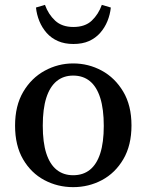

<svg xmlns="http://www.w3.org/2000/svg" viewBox="-20 -757 603 790"><path d="M281 13Q217 13 162.5 -16Q108 -45 75 -101.5Q42 -158 42 -240Q42 -322 75.5 -379Q109 -436 164 -466Q219 -496 281 -496Q344 -496 398.5 -466.5Q453 -437 487 -380Q521 -323 521 -241Q521 -159 487.5 -102Q454 -45 399.5 -16Q345 13 281 13ZM281 -36Q322 -36 350 -58.5Q378 -81 392.5 -126Q407 -171 407 -239Q407 -308 392.5 -354Q378 -400 350 -423Q322 -446 281 -446Q241 -446 213 -423Q185 -400 170.5 -354.5Q156 -309 156 -240Q156 -171 170.5 -126Q185 -81 213 -58.5Q241 -36 281 -36ZM128 -726 165 -737Q179 -698 207 -672Q235 -646 282 -646Q330 -646 357.5 -672Q385 -698 399 -737L436 -726Q433 -697 422 -670Q411 -643 392 -621.5Q373 -600 346 -588Q319 -576 282 -576Q246 -576 218.5 -588Q191 -600 172 -621.5Q153 -643 142 -670Q131 -697 128 -726Z"/></svg>

Font: Source Serif 4 18pt Medium
Style: Regular
Weight: 500
Designer: Frank Grießhammer
Foundry: Adobe Systems Incorporated
Version: Version 4.004;hotconv 1.0.116;makeotfexe 2.5.65601